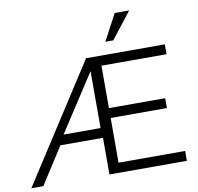

<svg xmlns="http://www.w3.org/2000/svg" viewBox="-124 -1049 1183 1150"><g transform="rotate(-10 467.5 -473.5)"><path d="M432 -710H911V-650H515V-392H857V-332H515V-60H920V0H449V-223H190L47 0H-26ZM445 -283V-629L220 -283ZM611 -787H563L648 -947H736Z"/></g></svg>

Font: Rising Sun Light
Style: Regular
Weight: 300
Designer: Matt McInerney, Pablo Impallari, Rodrigo Fuenzalida (Raleway font), Stephen Hutchings (Greek), Cristiano Sobral (main ch
Foundry: The Rising Sun Project Authors
Version: Version 4.327; ttfautohint (v1.8.4.7-5d5b-dirty)